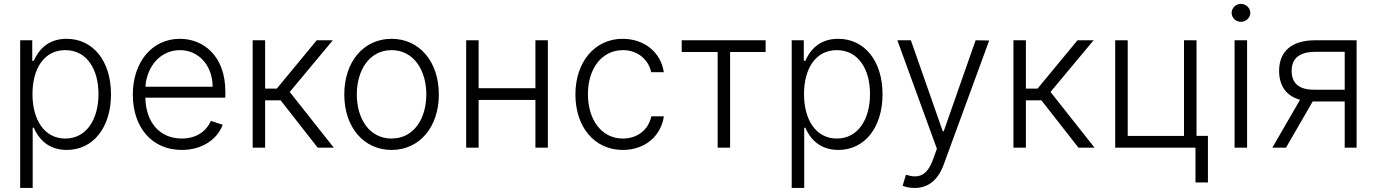

<svg xmlns="http://www.w3.org/2000/svg" viewBox="-20 -750 6993 975"><path d="M82.4 204.5H146V-101.2H151.6C173.3 -51.1 220.2 11.4 319.2 11.4C452.8 11.4 543.7 -102.3 543.7 -271.3C543.7 -439.6 453.1 -552.9 318.2 -552.9C218 -552.9 173.7 -490.4 151.6 -441.4H143.8V-545.5H82.4ZM144.9 -272.4C144.9 -403.1 204.9 -495.4 311.4 -495.4C421.2 -495.4 480.1 -398.1 480.1 -272.4C480.1 -145.2 420.1 -46.5 311.4 -46.5C206 -46.5 144.9 -140.6 144.9 -272.4Z M903.1 11.4C1012.4 11.4 1085.9 -47.9 1110.8 -116.5L1050.8 -136C1029.8 -87 980.5 -46.5 903.1 -46.5C791.5 -46.5 720.9 -127.8 718 -253.9H1124.3V-285.2C1124.3 -467.3 1011.7 -552.9 893.5 -552.9C752.1 -552.9 654.5 -434.7 654.5 -269.5C654.5 -104 750.4 11.4 903.1 11.4ZM718.4 -309.7C725.1 -411.2 793.7 -495.4 893.5 -495.4C991.1 -495.4 1059.7 -414.8 1059.7 -309.7Z M1263.1 0H1326.3V-240.4H1405.2L1593.4 0H1675.1L1451.3 -283L1670.1 -545.5H1588.4L1385.7 -300.1H1326.3V-545.5H1263.1Z M1968.4 11.4C2109.7 11.4 2208.5 -104 2208.5 -270.2C2208.5 -437.5 2109.7 -552.9 1968.4 -552.9C1827.1 -552.9 1728.3 -437.5 1728.3 -270.2C1728.3 -104 1827.1 11.4 1968.4 11.4ZM1968.4 -46.5C1855.1 -46.5 1791.9 -148.1 1791.9 -270.2C1791.9 -392.4 1855.1 -495.4 1968.4 -495.4C2081.7 -495.4 2144.9 -392.4 2144.9 -270.2C2144.9 -148.1 2081.7 -46.5 1968.4 -46.5Z M2410.5 -545.5H2347.3V0H2410.5V-242.5H2698.9V0H2762.1V-545.5H2698.9V-302.2H2410.5Z M3143.1 11.4C3256.7 11.4 3336.6 -60.4 3351.2 -159.1H3287.3C3272.7 -89.5 3215.6 -46.5 3143.1 -46.5C3036.2 -46.5 2965.6 -139.6 2965.6 -272.4C2965.6 -404.5 3038.4 -495.4 3143.1 -495.4C3220.9 -495.4 3273.4 -445.3 3286.9 -383.5H3350.9C3335.9 -484.7 3251.4 -552.9 3142 -552.9C2999.3 -552.9 2902 -434.3 2902 -270.2C2902 -107.6 2996.4 11.4 3143.1 11.4Z M3441.8 -485.8H3624.3V0H3687.5V-485.8H3867.9V-545.5H3441.8Z M4000.4 204.5H4063.9V-101.2H4069.6C4091.3 -51.1 4138.1 11.4 4237.2 11.4C4370.7 11.4 4461.6 -102.3 4461.6 -271.3C4461.6 -439.6 4371.1 -552.9 4236.2 -552.9C4136 -552.9 4091.6 -490.4 4069.6 -441.4H4061.8V-545.5H4000.4ZM4062.9 -272.4C4062.9 -403.1 4122.9 -495.4 4229.4 -495.4C4339.1 -495.4 4398.1 -398.1 4398.1 -272.4C4398.1 -145.2 4338.1 -46.5 4229.4 -46.5C4123.9 -46.5 4062.9 -140.6 4062.9 -272.4Z M4624.6 204.5C4692.8 204.5 4742.9 165.5 4772 86.3L5003.2 -544.4L4934.3 -545.5L4772.4 -83.5H4767.4L4605.5 -545.5H4536.9L4737.6 5.3L4717.7 60.7C4687.5 143.1 4644.9 157.7 4580.6 137.4L4563.6 193.2C4576.3 199.2 4599.8 204.5 4624.6 204.5Z M5126.4 0H5189.6V-240.4H5268.5L5456.7 0H5538.4L5314.6 -283L5533.4 -545.5H5451.7L5248.9 -300.1H5189.6V-545.5H5126.4Z M6056.1 -545.5H5992.5V-59.7H5706.7V-545.5H5643.1V0H6050.8V176.5H6114V-60H6056.1Z M6249.3 0H6312.9V-545.5H6249.3ZM6281.6 -639.2C6307.5 -639.2 6329.2 -659.8 6329.2 -684.7C6329.2 -709.5 6307.5 -730.1 6281.6 -730.1C6255.7 -730.1 6234.4 -709.5 6234.4 -684.7C6234.4 -659.8 6255.7 -639.2 6281.6 -639.2Z M6808.6 0H6869V-545.5H6658.4C6540.5 -545.5 6475.5 -490.1 6475.5 -390.3C6475.5 -313.2 6512.8 -262.4 6581.7 -243.3L6441.1 0H6510.3L6646 -234.7H6651.6H6808.6ZM6808.6 -294.4H6651.6C6577.8 -294.4 6539.1 -326.3 6539.1 -390.3C6539.1 -454.2 6579.9 -486.5 6658.4 -486.9H6808.6Z"/></svg>

Font: Karasuma Gothic
Style: Light
Weight: 300
Designer: Rasmus Andersson / Ryoko Nishizuka
Foundry: rsms
Version: Version 1.00